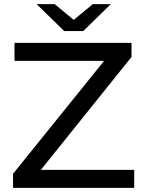

<svg xmlns="http://www.w3.org/2000/svg" viewBox="-20 -907 697 927"><path d="M43 0V-68L514 -652L525 -613H50V-700H615V-632L146 -48L134 -87H628V0ZM290 -757 157 -887H244L376 -778H296L428 -887H515L382 -757Z"/></svg>

Font: Montserrat Thin Medium
Style: Regular
Weight: 500
Version: Version 9.000